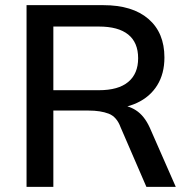

<svg xmlns="http://www.w3.org/2000/svg" viewBox="-20 -725 737 745"><path d="M83 0V-705H381Q494 -705 556 -651.5Q618 -598 618 -502Q618 -439 590 -394Q562 -349 511 -325.5Q460 -302 391 -302L407 -318H434Q475 -318 507.5 -297Q540 -276 561 -230L662 0H548L448 -231Q433 -272 401.5 -284Q370 -296 324 -296H187V0ZM187 -375H364Q439 -375 477.5 -407Q516 -439 516 -499Q516 -560 477.5 -591Q439 -622 364 -622H187Z"/></svg>

Font: Mulish ExtraLight SemiBold
Style: Regular
Weight: 600
Version: Version 3.603